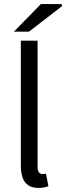

<svg xmlns="http://www.w3.org/2000/svg" viewBox="-20 -911 325 940"><path d="M169 9Q138 9 119 -3.5Q100 -16 91 -40.5Q82 -65 82 -100V-712H164V-94Q164 -74 171 -66.5Q178 -59 188 -59Q192 -59 195.5 -59.5Q199 -60 205 -61L217 1Q208 4 196.5 6.5Q185 9 169 9ZM48 -756 180 -891H281L285 -882L122 -756Z"/></svg>

Font: Source Sans 3
Style: Regular
Weight: 400
Designer: Paul D. Hunt
Foundry: Adobe
Version: Version 3.046;hotconv 1.0.118;makeotfexe 2.5.65603